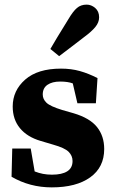

<svg xmlns="http://www.w3.org/2000/svg" viewBox="-20 -796 495 831"><path d="M204 15Q109 15 30 -31L33 -153H113L130 -54Q148 -47 166 -43.5Q184 -40 205 -40Q248 -40 271 -54.5Q294 -69 294 -99Q294 -122 277 -139Q260 -156 210 -170L156 -186Q98 -203 66.5 -241Q35 -279 35 -335Q35 -404 89 -451.5Q143 -499 244 -499Q288 -499 325.5 -488.5Q363 -478 402 -458L395 -349H315L295 -435Q274 -443 240 -443Q206 -443 185.5 -429Q165 -415 165 -387Q165 -367 181 -351.5Q197 -336 249 -320L298 -306Q369 -285 400 -246Q431 -207 431 -151Q431 -72 370.5 -28.5Q310 15 204 15ZM198 -584Q211 -607 227.5 -634Q244 -661 276 -713Q296 -747 313 -761.5Q330 -776 355 -776Q375 -776 392 -761.5Q409 -747 409 -721Q409 -699 392.5 -679Q376 -659 346 -637Q303 -604 279.5 -586Q256 -568 236 -553Z"/></svg>

Font: Source Serif Pro
Style: Bold
Weight: 700
Designer: Frank Grießhammer
Foundry: Adobe Systems Incorporated
Version: Version 3.001;hotconv 1.0.111;makeotfexe 2.5.65597